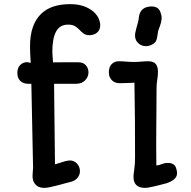

<svg xmlns="http://www.w3.org/2000/svg" viewBox="-20 -890 917 924"><path d="M63.5 0ZM136.7 -43.5Q136.7 -53.2 137.7 -63Q138.7 -72.8 139.2 -82L130.9 -486.8H115.7Q106.9 -486.8 97.7 -489.3Q88.4 -491.7 80.8 -497.8Q73.2 -503.9 68.4 -513.9Q63.5 -523.9 63.5 -539.1Q63.5 -564 77.4 -577.4Q91.3 -590.8 109.9 -590.8Q114.7 -590.8 118.7 -589.4Q122.6 -587.9 127.9 -587.4Q127.4 -596.2 126.7 -607.2Q126 -618.2 125.5 -629.2Q125 -640.1 124.8 -650.1Q124.5 -660.2 124.5 -667.5Q124.5 -721.2 138.2 -759.5Q151.9 -797.9 177 -822.5Q202.1 -847.2 237.5 -858.6Q272.9 -870.1 316.4 -870.1Q356.9 -870.1 384.8 -859.6Q412.6 -849.1 429.9 -833.7Q447.3 -818.4 454.8 -800.8Q462.4 -783.2 462.4 -769Q462.4 -746.1 447.5 -733.4Q432.6 -720.7 410.6 -720.7Q393.6 -720.7 382.8 -728.3Q372.1 -735.8 359.9 -749Q353 -756.3 341.1 -763.9Q329.1 -771.5 307.1 -771.5Q268.6 -771.5 250.2 -738.8Q231.9 -706.1 231.9 -642.1Q231.9 -635.3 232.9 -619.9Q233.9 -604.5 235.4 -589.8Q260.3 -590.3 290.3 -590.3Q320.3 -590.3 356.9 -590.3Q380.9 -590.3 393.3 -575.7Q405.8 -561 405.8 -542Q405.8 -531.7 401.9 -522Q397.9 -512.2 390.6 -504.4Q383.3 -496.6 372.3 -491.7Q361.3 -486.8 347.2 -486.8H240.2L244.6 -99.1Q256.8 -102.1 267.1 -106Q281.7 -110.8 293.9 -114.3Q306.2 -117.7 318.4 -117.7Q326.7 -117.7 335 -114Q343.3 -110.4 349.9 -103.5Q356.4 -96.7 360.6 -87.2Q364.7 -77.6 364.7 -66.4Q364.7 -47.9 352.3 -33.2Q339.8 -18.6 314.9 -13.2Q305.2 -10.7 292.7 -7.6Q280.3 -4.4 263.2 0.5Q243.7 5.9 223.9 10Q204.1 14.2 193.4 14.2Q183.6 14.2 173.6 11.7Q163.6 9.3 155.5 2.7Q147.5 -3.9 142.1 -14.9Q136.7 -25.9 136.7 -43.5ZM706.1 -672.9Q694.3 -667.5 681.6 -667.7Q668.9 -668 658.4 -673.1Q647.9 -678.2 640.1 -688Q632.3 -697.8 630.4 -711.4Q628.9 -720.7 631.1 -732.7Q633.3 -744.6 637 -757.1Q640.6 -769.5 643.8 -781.5Q647 -793.5 647.9 -803.2Q649.4 -825.2 661.1 -839.8Q672.9 -854.5 696.3 -857.9Q713.4 -860.8 728.5 -856Q743.7 -851.1 751 -834.5Q753.4 -829.1 755.1 -822Q756.8 -814.9 757.8 -809.6Q758.3 -804.7 757.6 -797.4Q756.8 -790 754.9 -782Q752.9 -773.9 750.2 -765.9Q747.6 -757.8 745.1 -752Q741.2 -743.7 740 -734.1Q738.8 -724.6 737.3 -716.8Q735.8 -709 734.4 -702.6Q732.9 -696.3 729.7 -690.9Q726.6 -685.5 720.9 -681.2Q715.3 -676.8 706.1 -672.9ZM622.6 -36.6Q622.6 -48.8 623.8 -57.1Q625 -65.4 626.2 -75.4Q627.4 -85.4 628.7 -99.1Q629.9 -112.8 629.9 -136.2Q629.9 -223.6 629.4 -309.8Q628.9 -396 627 -492.2Q619.6 -491.7 610.4 -491.2Q601.1 -490.7 591.1 -490.5Q581.1 -490.2 571.8 -490Q562.5 -489.7 555.2 -489.7Q546.4 -489.7 537.4 -492.4Q528.3 -495.1 521 -501.5Q513.7 -507.8 508.8 -517.8Q503.9 -527.8 503.9 -542.5Q503.9 -568.4 517.8 -581.8Q531.7 -595.2 550.8 -595.2Q569.3 -595.2 587.6 -593.5Q606 -591.8 623.5 -591.8Q641.6 -591.8 659.7 -593.5Q677.7 -595.2 693.8 -595.2Q718.8 -595.2 729.5 -582Q740.2 -568.8 740.2 -545.4Q740.2 -525.4 736.8 -506.1Q733.4 -486.8 733.4 -464.8Q733.4 -420.9 732.9 -376.5Q732.4 -332 732.2 -286.1Q731.9 -240.2 731.7 -192.4Q731.4 -144.5 732.4 -93.8Q740.2 -94.2 746.6 -96.2Q752.9 -98.1 758.8 -100.3Q764.6 -102.5 771.2 -104.2Q777.8 -106 786.1 -106Q798.8 -106 806.9 -103Q814.9 -100.1 819.8 -95Q824.7 -89.8 827.1 -82.3Q829.6 -74.7 831.5 -65.9Q835 -43 820.3 -29.3Q805.7 -15.6 780.3 -7.8Q765.6 -3.9 750.2 0Q734.9 3.9 721.2 7.1Q707.5 10.3 696.3 12.2Q685.1 14.2 678.7 14.2Q649.9 14.2 636.2 0.7Q622.6 -12.7 622.6 -36.6Z"/></svg>

Font: Autour One
Style: Regular
Weight: 400
Version: Version 1.007; ttfautohint (v0.92) -l 24 -r 24 -G 200 -x 7 -